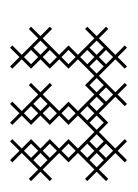

<svg xmlns="http://www.w3.org/2000/svg" viewBox="32 -290 263 366"><g transform="rotate(90 163.0 -107.5)"><path d="M93.6 -125 125 -156.4 142.9 -138.6 160.7 -156.4 192.1 -125 174.3 -107.1 192.1 -89.3 160.7 -57.9 142.9 -75.7 138.6 -71.4 156.4 -53.6 138.6 -35.7 142.9 -31.4 160.7 -49.3 192.1 -17.9 174.3 0 178.6 4.3 196.4 -13.6 214.3 4.3 218.6 0 200.7 -17.9 218.6 -35.7 200.7 -53.6 218.6 -71.4 200.7 -89.3 218.6 -107.1 200.7 -125 232.1 -156.4 263.6 -125 245.7 -107.1 263.6 -89.3 245.7 -71.4 263.6 -53.6 245.7 -35.7 263.6 -17.9 245.7 0 250 4.3 267.9 -13.6 285.7 4.3 290 0 272.1 -17.9 303.6 -49.3 321.4 -31.4 325.7 -35.7 307.9 -53.6 325.7 -71.4 321.4 -75.7 303.6 -57.9 272.1 -89.3 290 -107.1 272.1 -125 303.6 -156.4 321.4 -138.6 325.7 -142.9 307.9 -160.7 325.7 -178.6 321.4 -182.9 303.6 -165 272.1 -196.4 290 -214.3 285.7 -218.6 267.9 -200.7 250 -218.6 245.7 -214.3 263.6 -196.4 232.1 -165 214.3 -182.9 196.4 -165 165 -196.4 182.9 -214.3 178.6 -218.6 160.7 -200.7 142.9 -218.6 138.6 -214.3 156.4 -196.4 125 -165 93.6 -196.4 111.4 -214.3 107.1 -218.6 89.3 -200.7 71.4 -218.6 67.1 -214.3 85 -196.4 53.6 -165 35.7 -182.9 31.4 -178.6 49.3 -160.7 31.4 -142.9 35.7 -138.6 53.6 -156.4 85 -125 67.1 -107.1 85 -89.3 53.6 -57.9 35.7 -75.7 31.4 -71.4 49.3 -53.6 31.4 -35.7 35.7 -31.4 53.6 -49.3 85 -17.9 67.1 0 71.4 4.3 89.3 -13.6 107.1 4.3 111.4 0 93.6 -17.9 111.4 -35.7 93.6 -53.6 111.4 -71.4 93.6 -89.3 111.4 -107.1ZM71.4 -67.1 85 -53.6 71.4 -40 57.9 -53.6ZM75.7 -35.7 89.3 -49.3 102.9 -35.7 89.3 -22.1ZM75.7 -142.9 89.3 -156.4 102.9 -142.9 89.3 -129.3ZM71.4 -174.3 85 -160.7 71.4 -147.1 57.9 -160.7ZM142.9 -174.3 156.4 -160.7 142.9 -147.1 129.3 -160.7ZM178.6 -67.1 192.1 -53.6 178.6 -40 165 -53.6ZM182.9 -35.7 196.4 -49.3 210 -35.7 196.4 -22.1ZM182.9 -142.9 196.4 -156.4 210 -142.9 196.4 -129.3ZM254.3 -142.9 267.9 -156.4 281.4 -142.9 267.9 -129.3ZM250 -174.3 263.6 -160.7 250 -147.1 236.4 -160.7ZM75.7 -71.4 89.3 -85 102.9 -71.4 89.3 -57.9ZM75.7 -107.1 89.3 -120.7 102.9 -107.1 89.3 -93.6ZM75.7 -178.6 89.3 -192.1 102.9 -178.6 89.3 -165ZM93.6 -160.7 107.1 -174.3 120.7 -160.7 107.1 -147.1ZM147.1 -178.6 160.7 -192.1 174.3 -178.6 160.7 -165ZM165 -160.7 178.6 -174.3 192.1 -160.7 178.6 -147.1ZM182.9 -71.4 196.4 -85 210 -71.4 196.4 -57.9ZM182.9 -107.1 196.4 -120.7 210 -107.1 196.4 -93.6ZM200.7 -160.7 214.3 -174.3 227.9 -160.7 214.3 -147.1ZM254.3 -35.7 267.9 -49.3 281.4 -35.7 267.9 -22.1ZM254.3 -71.4 267.9 -85 281.4 -71.4 267.9 -57.9ZM254.3 -107.1 267.9 -120.7 281.4 -107.1 267.9 -93.6ZM254.3 -178.6 267.9 -192.1 281.4 -178.6 267.9 -165ZM272.1 -53.6 285.7 -67.1 299.3 -53.6 285.7 -40ZM272.1 -160.7 285.7 -174.3 299.3 -160.7 285.7 -147.1Z"/></g></svg>

Font: Gossip Low Cross Stitch
Style: Regular
Weight: 300
Width: 3
Designer: Deborah Khodanovich
Version: Version 1.001;Glyphs 3.3.1 (3343)